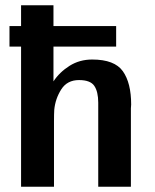

<svg xmlns="http://www.w3.org/2000/svg" viewBox="-20 -709 588 729"><path d="M16 -532V-610H60V-689H183V-610H421V-532H183V-434V-400Q206 -435 244 -459Q282 -483 330 -483Q415 -483 446.5 -438.5Q478 -394 478 -312Q478 -309 477.5 -304.5Q477 -300 477 -298V0H353V-319Q353 -361 338 -383Q323 -405 280 -405Q235 -405 212.5 -369.5Q190 -334 186 -292Q185 -277 185 -247V0H60V-532Z"/></svg>

Font: Coval
Style: Bold
Weight: 700
Foundry: Context Ltd
Version: Version 001.000